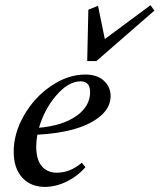

<svg xmlns="http://www.w3.org/2000/svg" viewBox="-20 -714 619 745"><path d="M318.4 -477.1 322.8 -676.3 360.4 -691.4 386.7 -562.5 564 -693.8 579.1 -672.9 354 -477.1ZM154.3 11.2Q99.1 11.2 66.2 -24.9Q33.2 -61 33.2 -125Q33.2 -197.3 73.7 -267.3Q114.3 -337.4 179.2 -381.1Q244.1 -424.8 310.5 -424.8Q357.4 -424.8 383.3 -400.6Q409.2 -376.5 409.2 -341.3Q409.2 -298.8 372.3 -265.9Q335.4 -232.9 271.5 -214.1Q207.5 -195.3 125 -191.4Q120.6 -168 120.6 -145Q120.6 -94.7 142.1 -69.3Q163.6 -43.9 199.7 -43.9Q252.4 -43.9 297.4 -82.5L311.5 -65.4Q281.2 -30.3 238.8 -9.5Q196.3 11.2 154.3 11.2ZM293 -398.4Q245.6 -398.4 199 -344.5Q152.3 -290.5 131.3 -218.3Q222.2 -226.1 275.9 -263.7Q329.6 -301.3 329.6 -356.4Q329.6 -398.4 293 -398.4Z"/></svg>

Font: Elstob 18pt Medium
Style: Italic
Weight: 500
Italic angle: -20°
Designer: Peter S. Baker
Version: Version 1.015